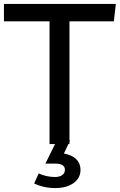

<svg xmlns="http://www.w3.org/2000/svg" viewBox="-22 -730 607 973"><path d="M565 -710 555 -622H330V0H229V-622H-2V-710ZM258 223Q226 223 199 216.5Q172 210 151 200L174 149Q214 167 257 167Q279 167 293 157.5Q307 148 307 130Q307 99 256 99H208L266 -18H333L302 48Q342 55 364 76.5Q386 98 386 131Q386 172 351 197.5Q316 223 258 223Z"/></svg>

Font: Livvic Medium
Style: Regular
Weight: 500
Designer: Jacques Le Bailly, Baron von Fonthausen
Version: Version 1.001; ttfautohint (v1.8.2)